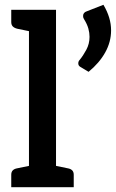

<svg xmlns="http://www.w3.org/2000/svg" viewBox="-20 -782 484 802"><path d="M101 0V-741H214V0ZM27 0V-52Q27 -64 33.5 -70.5Q40 -77 52 -79L115 -92L127 0ZM188 0 200 -92 263 -79Q275 -77 281.5 -70.5Q288 -64 288 -52V0ZM127 -741 115 -649 52 -662Q40 -665 33.5 -671.5Q27 -678 27 -690V-741ZM343 -735 412 -762Q428 -735 436 -708.5Q444 -682 444 -655Q444 -607 419.5 -563Q395 -519 350 -482L315 -503Q307 -508 307 -517Q307 -522 308.5 -525.5Q310 -529 313 -532Q327 -549 340.5 -574Q354 -599 354 -628Q354 -645 349 -663Q344 -681 331 -702Q329 -705 328 -708Q327 -711 327 -715Q327 -730 343 -735Z"/></svg>

Font: Aleo SemiBold
Style: Regular
Weight: 600
Designer: Alessio Laiso
Foundry: Alessio Laiso
Version: Version 2.001;gftools[0.9.29]